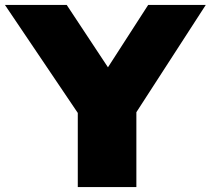

<svg xmlns="http://www.w3.org/2000/svg" viewBox="-50 -760 856 780"><path d="M266 0V-391L312 -233L-30 -740H221L422 -436H356L552 -740H786L458 -233L504 -388V0Z"/></svg>

Font: Encode Sans SC Expanded Black
Style: Regular
Weight: 900
Width: 7
Designer: Multiple Designers
Foundry: Impallari Type
Version: Version 3.002